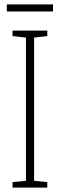

<svg xmlns="http://www.w3.org/2000/svg" viewBox="-20 -853 272 873"><path d="M195 0H37V-25L98 -31V-682L37 -689V-714H195V-689L135 -682V-31L195 -25ZM221 -833V-801H11V-833Z"/></svg>

Font: Noto Sans Lao ExtraCondensed ExtraLight
Style: Regular
Weight: 200
Width: 2
Designer: Monotype Design Team
Foundry: Monotype Imaging Inc.
Version: Version 2.003; ttfautohint (v1.8.4.7-5d5b)